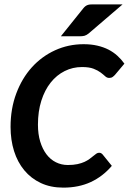

<svg xmlns="http://www.w3.org/2000/svg" viewBox="-20 -860 595 887"><path d="M293.5 -97.7Q318.8 -97.7 337.9 -101.8Q356.9 -106 370.6 -112.3Q384.3 -118.7 394 -126Q403.8 -133.3 411.4 -139.6Q418.9 -146 425 -150.1Q431.2 -154.3 437.5 -154.3Q443.8 -154.3 447.8 -151.9Q451.7 -149.4 453.6 -147L496.6 -93.8Q455.1 -44.9 399.4 -19Q343.8 6.8 272.5 6.8Q213.9 6.8 168.7 -14.4Q123.5 -35.6 92.3 -73.2Q61 -110.8 44.9 -162.1Q28.8 -213.4 28.8 -273.9Q28.8 -357.9 55.2 -428.2Q81.5 -498.5 127.2 -549.1Q172.9 -599.6 234.4 -627.7Q295.9 -655.8 366.2 -655.8Q400.9 -655.8 429.4 -649.2Q458 -642.6 481 -630.9Q503.9 -619.1 522.2 -602.5Q540.5 -585.9 554.7 -565.9L511.2 -514.2Q506.3 -508.8 500.2 -504.4Q494.1 -500 484.4 -500Q474.1 -500 465.8 -507.8Q457.5 -515.6 444.8 -525.1Q432.1 -534.7 412.1 -542.5Q392.1 -550.3 358.9 -550.3Q315.9 -550.3 278.8 -531.7Q241.7 -513.2 214.1 -478.5Q186.5 -443.8 170.9 -394.5Q155.3 -345.2 155.3 -284.2Q155.3 -240.2 165.8 -205.8Q176.3 -171.4 194.6 -147.2Q212.9 -123 238.3 -110.4Q263.7 -97.7 293.5 -97.7ZM546.4 -839.8 389.2 -705.1Q378.4 -696.8 369.9 -694.6Q361.3 -692.4 348.1 -692.4H261.2L363.8 -820.3Q369.1 -827.1 374.3 -831.1Q379.4 -835 385 -836.9Q390.6 -838.9 397.5 -839.4Q404.3 -839.8 413.6 -839.8Z"/></svg>

Font: Carlito
Style: Bold Italic
Weight: 700
Italic angle: -7°
Designer: Lukasz Dziedzic
Foundry: tyPoland Lukasz Dziedzic
Version: Version 1.104